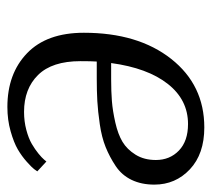

<svg xmlns="http://www.w3.org/2000/svg" viewBox="-46 -504 560 507"><g transform="rotate(90 233.5 -250.0)"><path d="M406 -93 432 -69Q430 -66 426 -60.5Q422 -55 407 -41.5Q392 -28 374 -17.5Q356 -7 326 1.5Q296 10 262 10Q174 10 120 -42Q66 -94 66 -192Q66 -335 135 -422.5Q204 -510 316 -510Q386 -510 426.5 -472Q467 -434 467 -378Q467 -344 454.5 -318Q442 -292 418 -276Q394 -260 368 -249.5Q342 -239 307.5 -234Q273 -229 246.5 -227.5Q220 -226 187 -226H142Q141 -212 141 -183Q141 -108 177.5 -71Q214 -34 275 -34Q300 -34 322.5 -40Q345 -46 359.5 -54.5Q374 -63 385 -72Q396 -81 401 -87ZM307 -467Q243 -467 201 -413.5Q159 -360 146 -264H189Q221 -264 246.5 -266Q272 -268 303 -275Q334 -282 354 -294Q374 -306 388 -328.5Q402 -351 402 -382Q402 -419 377 -443Q352 -467 307 -467Z"/></g></svg>

Font: ArsenalItalic
Style: Italic
Weight: 400
Italic angle: -9°
Designer: Andrij Shevchenko
Foundry: Stairsfor.com
Version: Version 1.000